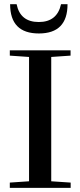

<svg xmlns="http://www.w3.org/2000/svg" viewBox="-20 -906 388 926"><path d="M167.5 -744.6Q28.8 -744.6 28.8 -885.7H60.1Q77.6 -799.8 167 -799.8Q255.4 -799.8 274.4 -885.7H305.7Q305.7 -744.6 167.5 -744.6ZM27.3 0V-25.4L120.1 -31.7V-631.3L27.3 -637.7V-663.1H320.3V-637.7L227.1 -631.3V-31.7L320.8 -25.4V0Z"/></svg>

Font: Elstob 18pt Medium
Style: Regular
Weight: 500
Designer: Peter S. Baker
Version: Version 1.015